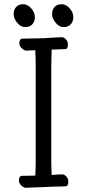

<svg xmlns="http://www.w3.org/2000/svg" viewBox="-20 -888 414 914"><path d="M148 -649Q118 -647 106 -647Q96 -647 84.5 -657.5Q73 -668 72 -680Q72 -704 87 -704L187 -706L234 -709L275 -711Q284 -711 293.5 -701Q303 -691 303 -678V-674Q303 -654 289 -654L226 -652Q226 -634 225 -621L224 -568V-126Q224 -97 226 -55Q259 -58 277 -58Q286 -58 295.5 -48Q305 -38 305 -25V-21Q305 -1 291 -1L260 0Q237 0 201 2L153 4Q133 4 105 6Q95 7 83 -3.5Q71 -14 70 -27Q70 -51 85 -51Q124 -51 148 -52Q150 -90 150 -127V-569Q150 -603 148 -649ZM329 -807Q329 -785 316.5 -772Q304 -759 283 -759Q262 -759 245 -779.5Q228 -800 228 -821Q228 -842 240 -855Q252 -868 273 -868Q294 -868 311.5 -848.5Q329 -829 329 -807ZM146 -807Q146 -785 133.5 -772Q121 -759 100 -759Q79 -759 62 -779.5Q45 -800 45 -821Q45 -842 57 -855Q69 -868 90 -868Q111 -868 128.5 -848.5Q146 -829 146 -807Z"/></svg>

Font: Fusion Kai T
Style: Regular
Weight: 400
Designer: Fontworks Inc.
Version: Version 24.134;May 13, 2024